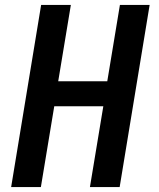

<svg xmlns="http://www.w3.org/2000/svg" viewBox="-20 -755 640 775"><path d="M25 0 146 -735H266L215 -427H413L464 -735H584L463 0H343L397 -326H199L145 0Z"/></svg>

Font: Iosevka Curly Extended Oblique
Style: Bold
Weight: 700
Width: 7
Italic angle: -9°
Monospace: yes
Designer: Belleve Invis
Foundry: Belleve Invis
Version: Version 11.1.0; ttfautohint (v1.8.3)